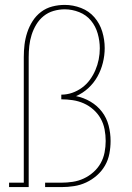

<svg xmlns="http://www.w3.org/2000/svg" viewBox="-20 -763 540 783"><path d="M17 0V-18H77V-530Q77 -556 80 -581Q83 -606 91 -630.5Q99 -655 113 -677Q127 -699 147.5 -714.5Q168 -730 193 -736.5Q218 -743 244 -743Q278 -743 310.5 -730.5Q343 -718 365 -692.5Q387 -667 397 -634Q407 -601 407 -567Q407 -537 399.5 -507Q392 -477 377.5 -451Q363 -425 340.5 -404Q318 -383 290 -371Q321 -365 349 -348.5Q377 -332 396 -307Q415 -282 423 -251Q431 -220 431 -188Q431 -162 426 -136Q421 -110 408 -87.5Q395 -65 375 -47.5Q355 -30 331.5 -19Q308 -8 282 -4Q256 0 230 0H164V-18H230Q253 -18 276.5 -21.5Q300 -25 321.5 -35Q343 -45 361 -61Q379 -77 390.5 -97.5Q402 -118 406.5 -141.5Q411 -165 411 -188Q411 -212 406.5 -235.5Q402 -259 390.5 -279.5Q379 -300 361 -316Q343 -332 321.5 -341.5Q300 -351 276.5 -354.5Q253 -358 230 -358V-377Q253 -377 274.5 -384.5Q296 -392 314.5 -405.5Q333 -419 346.5 -437.5Q360 -456 369 -477Q378 -498 382.5 -520.5Q387 -543 387 -566Q387 -596 378.5 -626Q370 -656 351 -679Q332 -702 303 -713.5Q274 -725 244 -725Q221 -725 198.5 -718.5Q176 -712 158 -697.5Q140 -683 128 -663Q116 -643 109 -621Q102 -599 99.5 -576Q97 -553 97 -530V0Z"/></svg>

Font: Iosevka Slab Thin
Style: Regular
Weight: 100
Monospace: yes
Designer: Belleve Invis
Foundry: Belleve Invis
Version: Version 11.1.0; ttfautohint (v1.8.3)